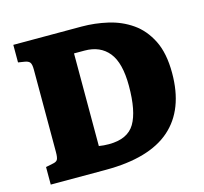

<svg xmlns="http://www.w3.org/2000/svg" viewBox="-102 -814 989 929"><g transform="rotate(-15 393.0 -350.0)"><path d="M41 0V-88L75 -95Q94 -98 100 -107.5Q106 -117 106 -146V-559Q106 -585 99 -594.5Q92 -604 73 -607L41 -612V-700H383Q449 -700 514 -685Q579 -670 631.5 -633.5Q684 -597 716 -533Q748 -469 748 -370Q748 -187 641.5 -93.5Q535 0 317 0ZM364 -116Q458 -116 494 -176.5Q530 -237 530 -364Q530 -479 487.5 -531.5Q445 -584 367 -584H314V-120Q338 -116 364 -116Z"/></g></svg>

Font: Literata 12pt ExtraBold
Style: Regular
Weight: 800
Designer: Latin by Veronika Burian and Jose Scaglione. Greek by Irene Vlachou. Cyrillic by Vera Evstafieva.
Foundry: TypeTogether
Version: Version 3.002